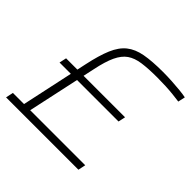

<svg xmlns="http://www.w3.org/2000/svg" viewBox="-173 -866 1036 1036"><g transform="rotate(45 344.5 -348.0)"><path d="M7 0 16 -43H101L184 -429Q202 -514 224.5 -567Q247 -620 282 -648Q317 -676 371.5 -686Q426 -696 509 -696Q542 -696 576.5 -694Q611 -692 640.5 -689Q670 -686 689 -682L680 -641Q659 -644 631 -647Q603 -650 572.5 -651.5Q542 -653 509 -653Q440 -653 394 -646.5Q348 -640 318.5 -619.5Q289 -599 269 -556.5Q249 -514 234 -441L148 -43H568L559 0ZM78 -337 87 -378H537L528 -337Z"/></g></svg>

Font: Saira Expanded ExtraLight
Style: Italic
Weight: 250
Width: 7
Italic angle: -12°
Designer: Hector Gatti with collaboration of the Omnibus-Type team
Foundry: Omnibus-Type
Version: Version 1.101